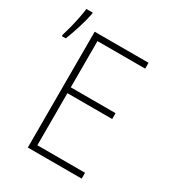

<svg xmlns="http://www.w3.org/2000/svg" viewBox="-219 -911 938 1025"><g transform="rotate(30 250.0 -398.5)"><path d="M-30 -614Q-23 -636 -14.5 -669Q-6 -702 1 -736.5Q8 -771 11 -797H50V-789Q42 -747 25.5 -695Q9 -643 -6 -606H-30ZM110 0V-714H442V-678H148V-393H424V-357H148V-36H442V0Z"/></g></svg>

Font: Noto Sans Mono Condensed ExtraLight
Style: Regular
Weight: 200
Width: 3
Designer: Monotype Design Team
Foundry: Monotype Imaging Inc.
Version: Version 2.014; ttfautohint (v1.8.4.7-5d5b)